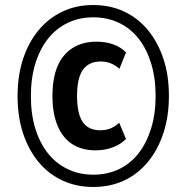

<svg xmlns="http://www.w3.org/2000/svg" viewBox="-20 -735 711 765"><path d="M351 10Q285 10 229.5 -15.5Q174 -41 134 -89Q94 -137 72 -203.5Q50 -270 50 -352Q50 -434 72 -500.5Q94 -567 134 -615Q174 -663 229 -689Q284 -715 351 -715Q419 -715 474.5 -689Q530 -663 569.5 -615Q609 -567 631 -501Q653 -435 653 -353Q653 -271 631 -204.5Q609 -138 569 -89.5Q529 -41 474 -15.5Q419 10 351 10ZM361 -136Q306 -136 267.5 -161Q229 -186 209 -235Q189 -284 189 -352Q189 -423 209 -470.5Q229 -518 269 -543.5Q309 -569 364 -569Q400 -569 430.5 -558.5Q461 -548 482 -526L456 -461Q438 -476 420.5 -483Q403 -490 381 -490Q334 -490 310.5 -457Q287 -424 287 -353Q287 -282 309.5 -249Q332 -216 379 -216Q404 -216 422 -224Q440 -232 455 -246L482 -181Q461 -160 429.5 -148Q398 -136 361 -136ZM352 -39Q408 -39 454 -61Q500 -83 532 -124Q564 -165 582 -223Q600 -281 600 -353Q600 -425 582 -483Q564 -541 532 -581.5Q500 -622 454 -644Q408 -666 352 -666Q296 -666 250 -644Q204 -622 171.5 -581Q139 -540 121 -482Q103 -424 103 -352Q103 -280 121 -222Q139 -164 171.5 -123.5Q204 -83 250 -61Q296 -39 352 -39Z"/></svg>

Font: Nunito Sans 7pt Condensed
Style: Bold Italic
Weight: 700
Width: 3
Italic angle: -9°
Designer: Vernon Adams
Foundry: Vernon Adams
Version: Version 3.101;gftools[0.9.27]